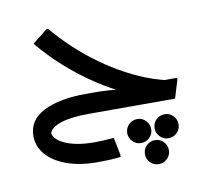

<svg xmlns="http://www.w3.org/2000/svg" viewBox="-72 -450 860 781"><g transform="rotate(-10 358.5 -59.0)"><path d="M586 -6Q522 -22 455.5 -52Q389 -82 326 -123.5Q263 -165 207 -215Q151 -265 106 -320L168 -369H175Q207 -330 254.5 -285Q302 -240 361.5 -198Q421 -156 489.5 -123.5Q558 -91 631 -76ZM279 0V-82H314Q341 -82 366 -80.5Q391 -79 407 -77Q423 -75 423 -75L517 -82H657V-75L634 0ZM282 200Q205 200 151 180Q97 160 68.5 126Q40 92 40 50Q40 -16 105.5 -49Q171 -82 279 -82V0Q204 0 162 14Q120 28 113 52Q120 81 165.5 99.5Q211 118 280 118Q296 118 317 117Q338 116 361 114L375 185V195Q349 198 324.5 199Q300 200 282 200ZM467 154Q447 154 432.5 139.5Q418 125 418 105Q418 84 432.5 69.5Q447 55 468 55Q488 55 502.5 69.5Q517 84 517 105Q517 125 502.5 139.5Q488 154 467 154ZM580 154Q560 154 545.5 139.5Q531 125 531 105Q531 84 545.5 69.5Q560 55 581 55Q601 55 615.5 69.5Q630 84 630 105Q630 125 615.5 139.5Q601 154 580 154ZM523 251Q503 251 488.5 236.5Q474 222 474 202Q474 181 488.5 166.5Q503 152 524 152Q544 152 558.5 166.5Q573 181 573 202Q573 222 558.5 236.5Q544 251 523 251Z"/></g></svg>

Font: Fustat Medium
Style: Regular
Weight: 500
Designer: Mohamed Gaber, Khaled Hosny, Laura Garcia Mut
Foundry: Kief Type Foundry, Alif Type Foundry, Hard Type Foundry
Version: Version 1.007